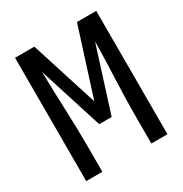

<svg xmlns="http://www.w3.org/2000/svg" viewBox="-171 -863 942 991"><g transform="rotate(-30 300.0 -367.5)"><path d="M58 0V-735H173L300 -336L427 -735H542V0H446V-147Q446 -261 451 -374.5Q456 -488 458 -602L337 -221H263L142 -602Q144 -488 149 -374.5Q154 -261 154 -147V0Z"/></g></svg>

Font: Iosevka Fixed Curly Md Ex
Style: Regular
Weight: 500
Width: 7
Monospace: yes
Designer: Belleve Invis
Foundry: Belleve Invis
Version: Version 30.1.2